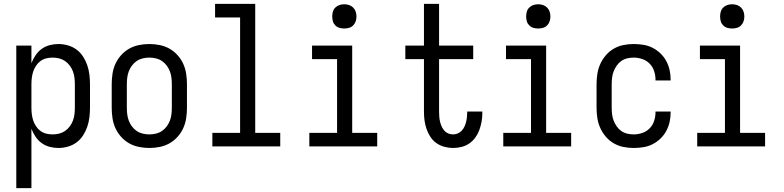

<svg xmlns="http://www.w3.org/2000/svg" viewBox="-20 -755 4040 990"><path d="M64 215V-520H142V-429Q150 -450 163 -469.5Q176 -489 194.5 -502.5Q213 -516 235.5 -522Q258 -528 281 -528Q306 -528 330.5 -521Q355 -514 375 -499Q395 -484 408.5 -463Q422 -442 430 -418.5Q438 -395 441 -370Q444 -345 444 -320V-200Q444 -175 441 -150Q438 -125 430 -101.5Q422 -78 408.5 -57Q395 -36 375 -21Q355 -6 330.5 1Q306 8 281 8Q258 8 235.5 2Q213 -4 194.5 -17.5Q176 -31 163 -50.5Q150 -70 142 -91V215ZM251 -62Q268 -62 284.5 -66Q301 -70 315 -79.5Q329 -89 339.5 -103Q350 -117 356 -133Q362 -149 364 -166Q366 -183 366 -200V-320Q366 -337 364 -354Q362 -371 356 -387Q350 -403 339.5 -417Q329 -431 315 -440.5Q301 -450 284.5 -454Q268 -458 251 -458Q234 -458 218 -454Q202 -450 188.5 -440Q175 -430 165.5 -415.5Q156 -401 151 -385.5Q146 -370 144 -353.5Q142 -337 142 -320V-200Q142 -183 144 -166.5Q146 -150 151 -134.5Q156 -119 165.5 -104.5Q175 -90 188.5 -80Q202 -70 218 -66Q234 -62 251 -62Z M750 8Q723 8 696 2.5Q669 -3 646 -16Q623 -29 604.5 -49.5Q586 -70 575 -94.5Q564 -119 560 -146Q556 -173 556 -200V-320Q556 -347 560 -374Q564 -401 575 -425.5Q586 -450 604.5 -470.5Q623 -491 646 -504Q669 -517 696 -522.5Q723 -528 750 -528Q777 -528 804 -522.5Q831 -517 854 -504Q877 -491 895.5 -470.5Q914 -450 925 -425.5Q936 -401 940 -374Q944 -347 944 -320V-200Q944 -173 940 -146Q936 -119 925 -94.5Q914 -70 895.5 -49.5Q877 -29 854 -16Q831 -3 804 2.5Q777 8 750 8ZM750 -62Q767 -62 784 -66Q801 -70 815 -79.5Q829 -89 839.5 -103Q850 -117 856 -133Q862 -149 864 -166Q866 -183 866 -200V-320Q866 -337 864 -354Q862 -371 856 -387Q850 -403 839.5 -417Q829 -431 815 -440.5Q801 -450 784 -454Q767 -458 750 -458Q733 -458 716 -454Q699 -450 685 -440.5Q671 -431 660.5 -417Q650 -403 644 -387Q638 -371 636 -354Q634 -337 634 -320V-200Q634 -183 636 -166Q638 -149 644 -133Q650 -117 660.5 -103Q671 -89 685 -79.5Q699 -70 716 -66Q733 -62 750 -62Z M1075 0V-70H1218V-665H1089V-735H1296V-70H1425V0Z M1575 0V-70H1718V-450H1589V-520H1796V-70H1925V0ZM1755 -608Q1742 -608 1730 -611.5Q1718 -615 1709 -624Q1700 -633 1696.5 -645Q1693 -657 1693 -670Q1693 -683 1696.5 -695Q1700 -707 1709 -716Q1718 -725 1730 -729Q1742 -733 1755 -733Q1768 -733 1780 -729Q1792 -725 1801 -716Q1810 -707 1814 -695Q1818 -683 1818 -670Q1818 -657 1814 -645Q1810 -633 1801 -624Q1792 -615 1780 -611.5Q1768 -608 1755 -608Z M2316 8Q2294 8 2271.5 2Q2249 -4 2230.5 -17Q2212 -30 2199.5 -49Q2187 -68 2179.5 -89.5Q2172 -111 2169 -133.5Q2166 -156 2166 -179V-450H2070V-520H2166V-735H2244V-520H2420V-450H2244V-179Q2244 -166 2245 -153Q2246 -140 2249 -127.5Q2252 -115 2257 -103.5Q2262 -92 2270.5 -82Q2279 -72 2291 -67Q2303 -62 2316 -62Q2329 -62 2340.5 -67Q2352 -72 2360.5 -81Q2369 -90 2374.5 -101.5Q2380 -113 2383 -125Q2386 -137 2387.5 -149.5Q2389 -162 2389 -174V-180H2467V-171Q2467 -149 2463 -127Q2459 -105 2451.5 -84.5Q2444 -64 2431 -46Q2418 -28 2400 -15.5Q2382 -3 2360 2.5Q2338 8 2316 8Z M2575 0V-70H2718V-450H2589V-520H2796V-70H2925V0ZM2755 -608Q2742 -608 2730 -611.5Q2718 -615 2709 -624Q2700 -633 2696.5 -645Q2693 -657 2693 -670Q2693 -683 2696.5 -695Q2700 -707 2709 -716Q2718 -725 2730 -729Q2742 -733 2755 -733Q2768 -733 2780 -729Q2792 -725 2801 -716Q2810 -707 2814 -695Q2818 -683 2818 -670Q2818 -657 2814 -645Q2810 -633 2801 -624Q2792 -615 2780 -611.5Q2768 -608 2755 -608Z M3247 8Q3220 8 3193.5 2.5Q3167 -3 3144 -16.5Q3121 -30 3103.5 -50.5Q3086 -71 3075 -95.5Q3064 -120 3060 -146.5Q3056 -173 3056 -200V-320Q3056 -347 3060 -373.5Q3064 -400 3075 -424.5Q3086 -449 3103.5 -469.5Q3121 -490 3144 -503.5Q3167 -517 3193.5 -522.5Q3220 -528 3247 -528Q3272 -528 3297 -524Q3322 -520 3344 -509Q3366 -498 3384.5 -480.5Q3403 -463 3415 -441Q3427 -419 3432.5 -394.5Q3438 -370 3438 -345V-340H3360V-343Q3360 -366 3353 -388Q3346 -410 3330 -426.5Q3314 -443 3292 -450.5Q3270 -458 3247 -458Q3230 -458 3213.5 -454Q3197 -450 3183 -440Q3169 -430 3159.5 -416Q3150 -402 3144 -386.5Q3138 -371 3136 -354Q3134 -337 3134 -320V-200Q3134 -183 3136 -166Q3138 -149 3144 -133.5Q3150 -118 3159.5 -104Q3169 -90 3183 -80Q3197 -70 3213.5 -66Q3230 -62 3247 -62Q3270 -62 3292 -69.5Q3314 -77 3330 -93.5Q3346 -110 3353 -132Q3360 -154 3360 -177V-180H3438V-175Q3438 -150 3432.5 -125.5Q3427 -101 3415 -79Q3403 -57 3384.5 -39.5Q3366 -22 3344 -11Q3322 0 3297 4Q3272 8 3247 8Z M3575 0V-70H3718V-450H3589V-520H3796V-70H3925V0ZM3755 -608Q3742 -608 3730 -611.5Q3718 -615 3709 -624Q3700 -633 3696.5 -645Q3693 -657 3693 -670Q3693 -683 3696.5 -695Q3700 -707 3709 -716Q3718 -725 3730 -729Q3742 -733 3755 -733Q3768 -733 3780 -729Q3792 -725 3801 -716Q3810 -707 3814 -695Q3818 -683 3818 -670Q3818 -657 3814 -645Q3810 -633 3801 -624Q3792 -615 3780 -611.5Q3768 -608 3755 -608Z"/></svg>

Font: Iosevka Term
Style: Regular
Weight: 400
Monospace: yes
Designer: Belleve Invis
Foundry: Belleve Invis
Version: Version 30.0.1